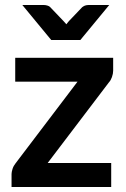

<svg xmlns="http://www.w3.org/2000/svg" viewBox="-20 -743 499 763"><path d="M429.7 -513.2V-461.9Q429.7 -450.2 424.8 -436.5Q420.4 -423.8 413.1 -416L169.4 -95.2H421.9V0H25.9V-51.3Q25.9 -59.1 29.8 -71.8Q33.7 -84 42 -94.2L288.1 -418.5H40.5V-513.2ZM331.5 -723.1H414.1L299.3 -584H183.6L68.8 -723.1H154.3Q161.6 -723.1 168.9 -720.7Q175.8 -718.8 179.7 -714.4L232.4 -659.2Q232.9 -658.7 234.9 -656.5Q236.8 -654.3 237.8 -653.3Q238.8 -651.9 241 -649.7Q243.2 -647.5 243.7 -646.5Q244.1 -647 249 -653.3Q252 -657.2 253.9 -659.2L306.6 -714.4Q311 -717.8 317.4 -720.7Q324.7 -723.1 331.5 -723.1Z"/></svg>

Font: Lato-SemiBold
Style: Bold
Weight: 500
Designer: Lukasz Dziedzic with Adam Twardoch and Botio Nikoltchev
Foundry: tyPoland Lukasz Dziedzic
Version: ""